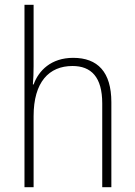

<svg xmlns="http://www.w3.org/2000/svg" viewBox="-20 -780 562 800"><path d="M120 -504V-760H82V0H120V-296C120 -438 184 -505 282 -505C360 -505 406 -459 406 -349V0H444V-354C444 -480 387 -539 285 -539C193 -539 141 -486 120 -428H117C119 -454 120 -474 120 -504Z"/></svg>

Font: Noto Sans Myanmar SemiCondensed ExtraLight
Style: Regular
Weight: 200
Width: 4
Designer: Monotype Design Team
Foundry: Monotype Imaging Inc.
Version: Version 2.107